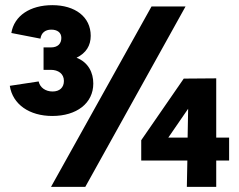

<svg xmlns="http://www.w3.org/2000/svg" viewBox="-20 -725 927 745"><path d="M342 -401C342 -443 323 -483 277 -501C314 -519 332 -548 332 -586C332 -660 271 -705 183 -705C97 -705 35 -664 24 -597L137 -575C140 -597 155 -610 179 -610C202 -610 218 -599 218 -578C218 -556 205 -541 177 -541H149V-454H177C206 -454 228 -439 228 -411C228 -385 211 -370 184 -370C157 -370 135 -385 130 -409L18 -392C29 -320 94 -275 183 -275C277 -275 342 -324 342 -401ZM568 -700 178 0H311L700 -700ZM869 -191H819V-421L693 -420L528 -181V-102H707L705 0H819V-102H869ZM633 -191 710 -303 708 -191Z"/></svg>

Font: Arthouse Owned Black
Style: Regular
Weight: 900
Designer: Jeremy Tribby
Foundry: Tribby Type
Version: Version 1.000;PS 001.000;hotconv 1.0.88;makeotf.lib2.5.64775